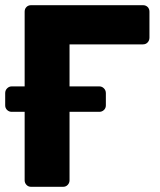

<svg xmlns="http://www.w3.org/2000/svg" viewBox="-25 -720 616 740"><path d="M95 0Q84 0 77 -7.5Q70 -15 70 -25V-675Q70 -686 77 -693Q84 -700 95 -700H526Q537 -700 544 -693Q551 -686 551 -675V-575Q551 -564 544 -556.5Q537 -549 526 -549H243V-25Q243 -15 236 -7.5Q229 0 218 0ZM20 -289Q10 -289 2.5 -296Q-5 -303 -5 -314V-361Q-5 -372 2.5 -379.5Q10 -387 20 -387H358Q368 -387 375.5 -379.5Q383 -372 383 -361V-314Q383 -303 375.5 -296Q368 -289 358 -289Z"/></svg>

Font: Rubik
Style: Bold
Weight: 700
Designer: Hubert and Fischer
Foundry: Hubert and Fischer
Version: Version 2.300;gftools[0.9.30]